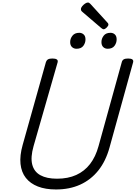

<svg xmlns="http://www.w3.org/2000/svg" viewBox="-20 -1477 1072 1516"><path d="M422 19Q339 19 279 -4.5Q219 -28 184 -72.5Q149 -117 142 -182.5Q135 -248 159 -333L343 -988Q348 -1002 359.5 -1008.5Q371 -1015 394 -1015Q417 -1015 428 -1008Q439 -1001 435 -985L245 -323Q220 -235 234.5 -178Q249 -121 299 -93.5Q349 -66 430 -66Q517 -66 582 -95.5Q647 -125 691 -182Q735 -239 758 -323L942 -988Q946 -1002 957.5 -1008.5Q969 -1015 992 -1015Q1039 -1015 1031 -985L845 -313Q815 -204 756 -130.5Q697 -57 613 -19Q529 19 422 19ZM584 -1092Q563 -1092 548.5 -1105.5Q534 -1119 534 -1145Q534 -1172 552 -1195Q570 -1218 606 -1218Q626 -1218 640.5 -1205Q655 -1192 655 -1166Q655 -1138 638 -1115Q621 -1092 584 -1092ZM830 -1092Q809 -1092 795 -1105.5Q781 -1119 781 -1145Q781 -1172 798.5 -1195Q816 -1218 852 -1218Q873 -1218 887 -1205Q901 -1192 901 -1166Q901 -1138 884 -1115Q867 -1092 830 -1092ZM798 -1246Q794 -1246 789 -1249Q784 -1252 779 -1256L634 -1380Q624 -1388 621.5 -1393Q619 -1398 619 -1405Q619 -1416 629 -1428Q639 -1440 651.5 -1448.5Q664 -1457 674 -1457Q680 -1457 684.5 -1454Q689 -1451 694 -1446L827 -1300Q833 -1294 834.5 -1290Q836 -1286 836 -1283Q836 -1273 822.5 -1259.5Q809 -1246 798 -1246Z"/></svg>

Font: Playwrite AU QLD
Style: Regular
Weight: 400
Designer: Veronika Burian, José Scaglione
Foundry: TypeTogether
Version: Version 1.002